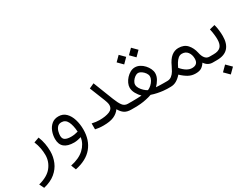

<svg xmlns="http://www.w3.org/2000/svg" viewBox="-65 -1204 2729 2088"><g transform="rotate(-30 1299.0 -160.0)"><path d="M254.9 -240.7Q274.4 -193.4 283 -144.5Q291.5 -95.7 291.5 -47.9Q291.5 21.5 265.1 84.7Q238.8 147.9 182.1 194.8Q125.5 241.7 34.7 263.2L5.9 204.6Q121.6 174.3 173.3 108.4Q225.1 42.5 225.1 -40Q225.1 -81.5 216.8 -126.5Q208.5 -171.4 189.5 -217.3Z M654.8 -15.6Q636.7 -9.8 611.1 -4.9Q585.4 0 565.4 0Q401.9 0 401.9 -137.2Q401.9 -184.6 418.7 -229.5Q435.5 -274.4 469.7 -303.7Q503.9 -333 555.7 -333Q611.8 -333 648.4 -296.4Q685.1 -259.8 703.1 -200.7Q721.2 -141.6 721.2 -73.7Q721.2 58.6 649.4 145.5Q577.6 232.4 433.6 261.7L409.7 200.2Q519.5 177.7 580.6 120.6Q641.6 63.5 654.8 -15.6ZM655.3 -84.5Q649.9 -167 625.7 -214.1Q601.6 -261.2 551.8 -261.2Q518.1 -261.2 499.8 -239.5Q481.4 -217.8 474.6 -189Q467.8 -160.2 467.8 -139.6Q467.8 -101.6 493.9 -86.4Q520 -71.3 567.9 -71.3Q611.3 -71.3 655.3 -84.5Z M831.5 -85.4Q883.3 -73.7 926.3 -73.7Q1001 -73.7 1050 -93.3Q1099.1 -112.8 1099.1 -163.6Q1099.1 -178.7 1093 -199Q1086.9 -219.2 1081.1 -233.4L1004.9 -424.3L1067.4 -453.1L1166 -201.2Q1189.5 -140.6 1213.9 -106.9Q1238.3 -73.2 1280.8 -73.2H1301.3V0H1280.8Q1228.5 0 1197.3 -21Q1166 -42 1142.1 -84.5Q1112.8 -43 1063.7 -21.7Q1014.6 -0.5 933.6 -0.5Q902.8 -0.5 878.2 -3.4Q853.5 -6.3 831.5 -11.2Z M1553.7 -524.4 1613.8 -584.5 1673.8 -524.4 1613.8 -463.9ZM1398.9 -524.4 1459 -584.5 1519 -524.4 1459 -463.9ZM1634.3 -76.2Q1660.2 -74.7 1686.5 -74Q1712.9 -73.2 1730 -73.2H1775.9V0H1731Q1713.9 0 1682.6 -3.4Q1651.4 -6.8 1614.3 -14.4Q1577.1 -22 1542 -34.2Q1506.3 -21.5 1468.5 -13.9Q1430.7 -6.3 1398.4 -3.2Q1366.2 0 1347.2 0H1281.7V-73.2H1347.2Q1367.7 -73.2 1395 -74Q1422.4 -74.7 1452.6 -76.7Q1425.3 -103.5 1404.5 -140.6Q1383.8 -177.7 1383.8 -214.4Q1383.8 -240.7 1397 -269.5Q1410.2 -298.3 1432.9 -323Q1455.6 -347.7 1483.9 -363.3Q1512.2 -378.9 1542.5 -378.9Q1573.7 -378.9 1602.8 -363.5Q1631.8 -348.1 1654.5 -323.2Q1677.2 -298.3 1690.7 -269.5Q1704.1 -240.7 1704.1 -213.4Q1704.1 -176.3 1682.9 -139.6Q1661.6 -103 1634.3 -76.2ZM1542.5 -308.1Q1522.5 -308.1 1501.5 -293Q1480.5 -277.8 1465.8 -255.9Q1451.2 -233.9 1451.2 -212.4Q1451.2 -189.5 1465.8 -165.5Q1480.5 -141.6 1502 -121.8Q1523.4 -102.1 1543 -92.3Q1566.9 -102.1 1588.1 -121.3Q1609.4 -140.6 1623 -164.8Q1636.7 -189 1636.7 -213.4Q1636.7 -233.4 1621.6 -255.4Q1606.4 -277.3 1584.5 -292.7Q1562.5 -308.1 1542.5 -308.1Z M1913.6 -73.7Q1883.3 -39.1 1849.9 -19.5Q1816.4 0 1776.9 0H1756.3V-73.2H1774.4Q1807.1 -73.2 1830.3 -91.6Q1853.5 -109.9 1869.6 -137.2Q1885.7 -164.6 1897.5 -190.4Q1928.7 -260.3 1968.5 -292.5Q2008.3 -324.7 2057.1 -324.7Q2127.9 -324.7 2167.2 -280.8Q2206.5 -236.8 2220.2 -171.9Q2229.5 -125.5 2250.5 -99.4Q2271.5 -73.2 2304.7 -73.2H2318.4V0H2304.2Q2242.7 0 2205.6 -55.2Q2183.6 -21.5 2157.5 -5.4Q2131.3 10.7 2084.5 10.7Q2036.6 10.7 1995.8 -11.5Q1955.1 -33.7 1913.6 -73.7ZM1948.7 -138.2Q1981.4 -100.1 2014.4 -80.1Q2047.4 -60.1 2080.6 -60.1Q2155.8 -60.1 2155.8 -135.3Q2155.8 -185.1 2130.4 -218.3Q2105 -251.5 2059.6 -251.5Q2033.2 -251.5 2012.7 -234.1Q1992.2 -216.8 1976.3 -190.7Q1960.4 -164.6 1948.7 -138.2Z M2542.5 -195.8Q2542.5 -100.1 2496.3 -50Q2450.2 0 2356.9 0H2298.8V-73.2H2356.9Q2416.5 -73.2 2445.1 -101.8Q2473.6 -130.4 2473.6 -194.3Q2473.6 -222.2 2469.2 -258.3Q2464.8 -294.4 2457 -328.1L2523.4 -344.2Q2533.7 -307.6 2538.1 -268.6Q2542.5 -229.5 2542.5 -195.8ZM2346.2 147.9 2408.7 85.4 2471.7 147.9 2408.7 210.4Z"/></g></svg>

Font: Vazir Light FD-WOL-UI
Style: Light-FD-WOL-UI
Weight: 300
Designer: Saber Rastikerdar
Foundry: Saber Rastikerdar
Version: Version 30.0.0